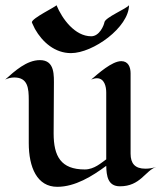

<svg xmlns="http://www.w3.org/2000/svg" viewBox="-25 -711 623 741"><path d="M578 -67C564 -62 550 -60 536 -60C496 -60 479 -80 479 -118V-428C479 -452 470 -475 443 -475C407 -475 354 -427 327 -404C334 -407 342 -409 349 -409C378 -409 385 -377 385 -354V-96C366 -83 339 -57 302 -57C210 -57 182 -108 182 -196C182 -257 183 -318 183 -378C183 -419 188 -479 129 -479C78 -479 32 -437 -5 -404C6 -409 18 -412 30 -412C83 -412 86 -370 86 -324V-159C86 -65 118 10 196 10C265 10 331 -31 385 -71C386 -32 391 8 438 8C517 8 535 -52 578 -67ZM473 -691C463 -677 381 -644 378 -625C376 -613 359 -571 327 -571C264 -571 215 -638 193 -691C191 -685 98 -641 98 -625C98 -623 109 -602 110 -599C139 -548 187 -506 249 -506C334 -506 472 -605 473 -691Z"/></svg>

Font: Fondamento
Style: Regular
Weight: 400
Designer: Astigmatic (AOETI)
Foundry: Astigmatic (AOETI)
Version: Version 1.001